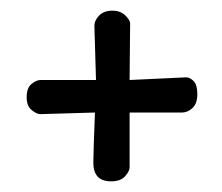

<svg xmlns="http://www.w3.org/2000/svg" viewBox="-20 -450 417 360"><path d="M160 -300Q160 -300 157 -401Q157 -412 166 -421Q175 -430 190.5 -430Q206 -430 215 -421Q224 -412 224 -406.5Q224 -401 223 -300Q223 -300 329 -305Q336 -305 343 -298Q350 -291 350 -273.5Q350 -256 341 -247.5Q332 -239 321 -239H223V-136Q223 -129 214.5 -119.5Q206 -110 188.5 -110Q171 -110 163 -119Q155 -128 155 -144.5Q155 -161 158 -239Q62 -236 55.5 -236Q49 -236 39.5 -243.5Q30 -251 30 -268Q30 -285 39 -292.5Q48 -300 56 -300Z"/></svg>

Font: Scratch Savers
Style: Book
Weight: 400
Designer: Pablo Impallari, Rodrigo Fuenzalida, Brenda Gallo
Foundry: Pablo Impallari, Rodrigo Fuenzalida, Brenda Gallo
Version: Version 4.0b1